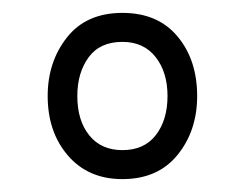

<svg xmlns="http://www.w3.org/2000/svg" viewBox="-20 -578 379 298"><path d="M170 -300Q117 -300 85.5 -336.5Q54 -373 54 -429Q54 -482 84 -520Q114 -558 170 -558Q225 -558 255.5 -521.5Q286 -485 286 -429Q286 -375 255.5 -337.5Q225 -300 170 -300ZM170 -345Q204 -345 222 -368.5Q240 -392 240 -429Q240 -466 221.5 -489.5Q203 -513 170 -513Q135 -513 117.5 -489Q100 -465 100 -429Q100 -391 118.5 -368Q137 -345 170 -345Z"/></svg>

Font: Noto Sans Condensed Light
Style: Regular
Weight: 300
Width: 3
Designer: Monotype Design Team
Foundry: Monotype Imaging Inc.
Version: Version 2.013; ttfautohint (v1.8.4.7-5d5b)